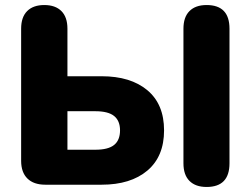

<svg xmlns="http://www.w3.org/2000/svg" viewBox="-20 -734 997 763"><path d="M160 0Q114 0 89 -24.5Q64 -49 64 -95V-620Q64 -666 88 -690Q112 -714 156 -714Q200 -714 224 -690Q248 -666 248 -620V-431H384Q499 -431 565.5 -375.5Q632 -320 632 -216Q632 -112 565.5 -56Q499 0 384 0ZM248 -139H359Q410 -139 433.5 -158Q457 -177 457 -216Q457 -254 433.5 -273Q410 -292 359 -292H248ZM801 9Q757 9 733 -15Q709 -39 709 -85V-620Q709 -666 733 -690Q757 -714 801 -714Q892 -714 892 -620V-85Q892 9 801 9Z"/></svg>

Font: Chiron GoRound TC H
Style: Regular
Weight: 900
Designer: Ryoko NISHIZUKA 西塚涼子 (kana, bopomofo & ideographs); Paul D. Hunt (Latin, Greek & Cyrillic); Sandoll Communications 산돌커뮤니
Foundry: Adobe
Version: Version 1.000;hotconv 1.1.1;makeotfexe 2.6.0